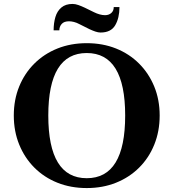

<svg xmlns="http://www.w3.org/2000/svg" viewBox="-20 -943 880 974"><path d="M420 11Q339.1 11 271.5 -16Q204 -43 154.5 -92.5Q105 -142 77.5 -209.5Q50 -277 50 -357Q50 -437 77.3 -504Q104.5 -571 154.3 -620.5Q204 -670 271.6 -697Q339.1 -724 420 -724Q500.9 -724 568.5 -697Q636 -670 685.5 -620.5Q735 -571 762.5 -504Q790 -437 790 -357Q790 -277 762.7 -209.5Q735.5 -142 685.7 -92.5Q636 -43 568.4 -16Q500.9 11 420 11ZM420 -39Q615 -39 615 -357Q615 -674 420 -674Q225 -674 225 -357Q225 -39 420 -39ZM490 -778Q478 -778 463.5 -783Q449 -788 434 -795L382 -821Q369 -828 355.5 -831.5Q342 -835 330 -835Q305 -835 293 -821.5Q281 -808 281 -789H252Q252 -826 261 -856.5Q270 -887 291.5 -905Q313 -923 348 -923Q362 -923 377.5 -917.5Q393 -912 410 -904L457 -881Q471 -874 485.5 -870Q500 -866 513 -866Q532 -866 544.5 -877Q557 -888 557 -907H586Q586 -852 564.5 -815Q543 -778 490 -778Z"/></svg>

Font: Baskervville SC
Style: Regular
Weight: 400
Designer: Alexis Faudot, Rémi Forte, Morgane Pierson, Rafael Ribas, Tanguy Vanlaeys, Rosalie Wagner, Thomas Huot-Marchand
Foundry: ANRT
Version: Version 1.100